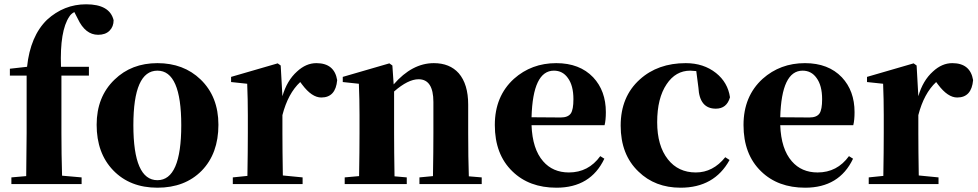

<svg xmlns="http://www.w3.org/2000/svg" viewBox="-20 -857 4553 894"><path d="M106 -546Q121 -689 199 -765Q278 -837 381 -837Q491 -837 509 -763Q509 -733 490 -714Q471 -695 437 -695Q377 -695 342 -770L326 -801Q310 -792 303 -780Q258 -714 264 -546H394V-505H266V-238Q266 -140 269 -39L360 -31V0H33V-31L102 -37Q104 -171 104 -238V-505H26V-537Z M507 -64Q430 -144 430 -276Q430 -406 513 -486Q592 -563 713 -563Q835 -563 914 -487Q997 -407 997 -276Q997 -142 919 -62Q841 17 713 17Q585 17 507 -64ZM824 -274Q824 -528 713 -528Q601 -528 601 -274Q601 -18 713 -18Q824 -18 824 -274Z M1295 -409Q1316 -482 1363 -524Q1405 -563 1453 -563Q1537 -563 1550 -484Q1543 -403 1476 -403Q1432 -403 1387 -463L1378 -475Q1321 -422 1295 -321V-238Q1295 -158 1297 -40L1389 -31V0H1064V-31L1132 -38Q1134 -154 1134 -238V-321Q1134 -395 1131 -467L1056 -475V-499L1273 -562L1287 -552Z M2223 -31V0H1933V-31L1996 -37Q1998 -153 1998 -238V-382Q1998 -488 1929 -488Q1880 -488 1815 -431V-238Q1815 -154 1817 -36L1874 -31V0H1585V-31L1652 -37Q1654 -155 1654 -238V-321Q1654 -395 1651 -467L1576 -475V-499L1793 -562L1807 -552L1813 -464Q1899 -563 2000 -563Q2074 -563 2116 -516Q2160 -465 2160 -370V-238Q2160 -123 2163 -36Z M2591 -310Q2625 -310 2638 -329Q2650 -347 2650 -395Q2650 -459 2624 -494Q2600 -528 2559 -528Q2461 -528 2455 -311ZM2794 -118Q2730 17 2571 17Q2444 17 2366 -59Q2284 -138 2284 -275Q2284 -409 2373 -490Q2455 -563 2570 -563Q2679 -563 2742 -497Q2801 -434 2801 -335Q2801 -297 2795 -274H2455Q2459 -163 2509 -106Q2554 -54 2629 -54Q2720 -54 2775 -130Z M3222 -526Q3202 -528 3194 -528Q3126 -528 3084 -465Q3040 -400 3040 -288Q3040 -178 3090 -115Q3138 -54 3220 -54Q3300 -54 3357 -125L3377 -112Q3306 17 3149 17Q3030 17 2953 -58Q2870 -137 2870 -272Q2870 -407 2959 -487Q3043 -563 3173 -563Q3256 -563 3314 -517Q3369 -473 3379 -404Q3364 -351 3313 -351Q3237 -351 3232 -449Z M3749 -310Q3783 -310 3796 -329Q3808 -347 3808 -395Q3808 -459 3782 -494Q3758 -528 3717 -528Q3619 -528 3613 -311ZM3952 -118Q3888 17 3729 17Q3602 17 3524 -59Q3442 -138 3442 -275Q3442 -409 3531 -490Q3613 -563 3728 -563Q3837 -563 3900 -497Q3959 -434 3959 -335Q3959 -297 3953 -274H3613Q3617 -163 3667 -106Q3712 -54 3787 -54Q3878 -54 3933 -130Z M4256 -409Q4277 -482 4324 -524Q4366 -563 4414 -563Q4498 -563 4511 -484Q4504 -403 4437 -403Q4393 -403 4348 -463L4339 -475Q4282 -422 4256 -321V-238Q4256 -158 4258 -40L4350 -31V0H4025V-31L4093 -38Q4095 -154 4095 -238V-321Q4095 -395 4092 -467L4017 -475V-499L4234 -562L4248 -552Z"/></svg>

Font: Source Han Serif SC Heavy
Style: Regular
Weight: 900
Designer: Ryoko NISHIZUKA  (kana & ideographs); Frank Grießhammer (Latin, Greek & Cyrillic); Wenlong ZHANG  (bopomofo); Sandoll Co
Foundry: Adobe Systems Incorporated
Version: Version 1.001 October 20, 2017